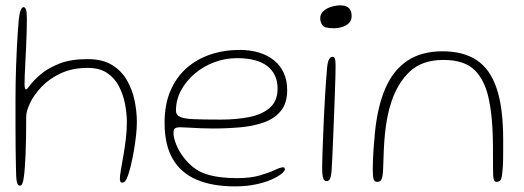

<svg xmlns="http://www.w3.org/2000/svg" viewBox="-20 -652 1909 700"><path d="M52.5 25Q47 25 43.5 17.5Q40 10 39 -9.5Q38.5 -22 38 -47Q37.5 -72 37 -108Q36.5 -144 36.5 -189.5Q36.5 -235 36.5 -288.5Q36.5 -318 37 -350.2Q37.5 -382.5 38.8 -414.8Q40 -447 41.5 -477.5Q43 -508 44.8 -534.5Q46.5 -561 48.5 -581Q51 -605 55.8 -615.5Q60.5 -626 65.5 -626Q72.5 -626 75.2 -616Q78 -606 78 -581.5Q78 -561 77.2 -534.5Q76.5 -508 75.2 -480Q74 -452 72.5 -425.5Q71 -399 70.2 -378Q69.5 -357 69.5 -345.5Q69.5 -326 75 -326Q78.5 -326 90.8 -342.8Q103 -359.5 128.5 -381.2Q154 -403 195.8 -419.8Q237.5 -436.5 300 -436.5Q353.5 -436.5 388.2 -415.2Q423 -394 442.8 -359.5Q462.5 -325 470.8 -284.8Q479 -244.5 479 -206.5Q479 -186.5 476 -158.5Q473 -130.5 467.8 -100.5Q462.5 -70.5 456 -44Q449.5 -17.5 442 -1Q438.5 7 434.2 10.5Q430 14 424.5 14Q420.5 14 418.8 9.8Q417 5.5 417 0.5Q417 -10 420.8 -32.5Q424.5 -55 429.8 -84.5Q435 -114 438.8 -145.8Q442.5 -177.5 442.5 -206Q442.5 -237.5 436 -272Q429.5 -306.5 414 -336.8Q398.5 -367 370.8 -385.8Q343 -404.5 300 -404.5Q244 -404.5 201.8 -384.8Q159.5 -365 131.5 -335.5Q103.5 -306 89.5 -276.2Q75.5 -246.5 75.5 -227Q75.5 -186.5 75 -152Q74.5 -117.5 73.2 -89.8Q72 -62 70.5 -41.5Q69 -21 67 -7.5Q65 9.5 61.5 17.2Q58 25 52.5 25Z M836 27.5Q754.5 27.5 697.2 3.2Q640 -21 610 -72.2Q580 -123.5 580 -204.5Q580 -271.5 601.5 -321.2Q623 -371 660.5 -404Q698 -437 747.8 -453.5Q797.5 -470 853.5 -470Q892 -470 923.8 -460.5Q955.5 -451 978.8 -432.2Q1002 -413.5 1014.5 -386.2Q1027 -359 1027 -323.5Q1027 -276 1004.2 -248Q981.5 -220 942.8 -206Q904 -192 855.5 -187.8Q807 -183.5 755.5 -183.5Q736.5 -183.5 711.8 -184.5Q687 -185.5 666 -186.8Q645 -188 637 -188Q622.5 -188 617.5 -183.5Q612.5 -179 612.5 -167Q612.5 -150.5 622.2 -125.8Q632 -101 650 -77.5Q685 -32.5 730.5 -17.5Q776 -2.5 844.5 -2.5Q893.5 -2.5 927.5 -12.5Q961.5 -22.5 982 -32.2Q1002.5 -42 1011.5 -42Q1015.5 -42 1017 -40.2Q1018.5 -38.5 1018.5 -34.5Q1018.5 -28.5 1006 -18.2Q993.5 -8 970 2.5Q946.5 13 912.8 20.2Q879 27.5 836 27.5ZM785 -216Q843 -216 889.8 -225.5Q936.5 -235 964.2 -259.5Q992 -284 992 -329Q992 -381.5 954.8 -410.8Q917.5 -440 843.5 -440Q800.5 -440 760.5 -424.8Q720.5 -409.5 689.2 -382.8Q658 -356 639.8 -321.8Q621.5 -287.5 621.5 -249Q621.5 -232.5 636.5 -225.8Q651.5 -219 687.2 -217.5Q723 -216 785 -216Z M1170 8.5Q1166 8.5 1162.2 4.8Q1158.5 1 1156.5 -9.5Q1154.5 -20 1154.5 -39.5Q1154.5 -57.5 1155.5 -87.5Q1156.5 -117.5 1158 -154.2Q1159.5 -191 1161.2 -229.8Q1163 -268.5 1165.2 -304.2Q1167.5 -340 1169.5 -367.8Q1171.5 -395.5 1173 -410Q1175.5 -429.5 1180.5 -437.2Q1185.5 -445 1192 -445Q1199 -445 1201.2 -437.8Q1203.5 -430.5 1203.5 -412Q1203.5 -400 1202.8 -370.5Q1202 -341 1200.5 -301.8Q1199 -262.5 1197.5 -220.2Q1196 -178 1194.2 -139Q1192.5 -100 1191.2 -71.2Q1190 -42.5 1189 -31Q1187 -6 1182.5 1.2Q1178 8.5 1170 8.5ZM1195.5 -549Q1163.5 -549 1155.5 -560.2Q1147.5 -571.5 1147.5 -585Q1147.5 -601.5 1159.5 -612Q1171.5 -622.5 1188.8 -627.5Q1206 -632.5 1221.5 -632.5Q1233.5 -632.5 1242.8 -628.5Q1252 -624.5 1257 -615.8Q1262 -607 1262 -593Q1262 -578.5 1253 -568.8Q1244 -559 1228.8 -554Q1213.5 -549 1195.5 -549Z M1354.5 11Q1345 11 1342 0.2Q1339 -10.5 1339 -34.5Q1339 -49 1339.8 -68.2Q1340.5 -87.5 1342.2 -112.8Q1344 -138 1347 -169Q1356.5 -264.5 1385.2 -330.5Q1414 -396.5 1465.5 -430.8Q1517 -465 1593 -465Q1668.5 -465 1717.5 -433Q1766.5 -401 1790.5 -330.2Q1814.5 -259.5 1814.5 -142.5Q1814.5 -119.5 1814.5 -100.5Q1814.5 -81.5 1814.2 -66.5Q1814 -51.5 1813 -40Q1811 -10 1807 0.5Q1803 11 1790.5 11Q1784.5 11 1781.8 6Q1779 1 1778.2 -9.8Q1777.5 -20.5 1777.5 -37.5Q1777.5 -84 1777.2 -119Q1777 -154 1775.5 -181.8Q1774 -209.5 1771.2 -234.5Q1768.5 -259.5 1763 -286.5Q1749.5 -356.5 1712 -395Q1674.5 -433.5 1596.5 -433.5Q1519.5 -433.5 1474.8 -391.8Q1430 -350 1407 -281Q1397.5 -252.5 1392 -223.2Q1386.5 -194 1383.5 -164.2Q1380.5 -134.5 1379.2 -103.5Q1378 -72.5 1377 -40.5Q1376.5 -19 1374 -7.8Q1371.5 3.5 1367 7.2Q1362.5 11 1354.5 11Z"/></svg>

Font: Gluten Thin
Style: Regular
Weight: 100
Designer: Tyler Finck
Foundry: Etcetera Type Company
Version: Version 1.300